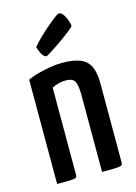

<svg xmlns="http://www.w3.org/2000/svg" viewBox="-112 -785 600 846"><g transform="rotate(-15 188.0 -362.0)"><path d="M41 0V-476Q60 -485 87 -492.5Q114 -500 143.5 -505Q173 -510 199 -510Q251 -510 282 -497.5Q313 -485 326.5 -456Q340 -427 340 -378V-18Q340 -9 335.5 -5.5Q331 -2 311.5 -1Q292 0 246 0V-350Q246 -395 236.5 -413Q227 -431 195 -431Q181 -431 163.5 -427Q146 -423 132 -415V-18Q132 -9 128 -5.5Q124 -2 105 -1Q86 0 41 0ZM143 -556Q132 -556 124 -569Q116 -582 112 -594Q108 -606 108 -606Q124 -626 145 -646Q166 -666 187 -684Q208 -702 223 -713Q238 -724 241 -724Q257 -724 268.5 -701Q280 -678 283 -656Q276 -648 257.5 -633.5Q239 -619 216 -603Q193 -587 173 -574Q153 -561 143 -556Z"/></g></svg>

Font: Yanone Kaffeesatz Medium
Style: Regular
Weight: 500
Designer: Yanone (Cyrillic: Daniel Pouzeot, Huerta Tipografica, and Cyreal)
Foundry: Yanone
Version: Version 2.003